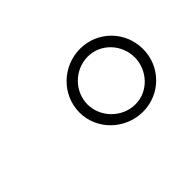

<svg xmlns="http://www.w3.org/2000/svg" viewBox="-53 -833 506 506"><g transform="rotate(-45 200.0 -580.5)"><path d="M258 -463C323 -463 375 -515 375 -580C375 -646 323 -698 258 -698C193 -698 138 -646 138 -580C138 -515 193 -463 258 -463ZM258 -491C208 -491 168 -533 168 -580C168 -628 208 -669 258 -669C306 -669 344 -628 344 -580C344 -533 306 -491 258 -491Z"/></g></svg>

Font: Archivo Thin
Style: Italic
Weight: 100
Italic angle: -10°
Designer: Hector Gatti
Foundry: Omnibus-Type
Version: Version 2.001